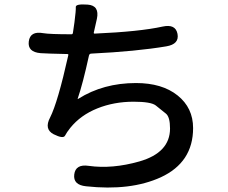

<svg xmlns="http://www.w3.org/2000/svg" viewBox="-20 -805 1040 874"><path d="M372 43Q312 37 318 -11Q324 -59 384 -50Q491 -35 614 -70Q754 -110 754 -220Q754 -273 735 -288Q712 -307 689 -325Q667 -342 588 -342Q499 -342 423 -311.5Q347 -281 300 -223Q284 -203 276 -187.5Q268 -172 224 -194Q180 -217 208 -270Q243 -339 291 -554Q292 -559 287 -559Q191 -561 165 -563Q105 -568 111 -616Q117 -665 177 -654Q206 -649 306 -649Q311 -649 312 -656L319 -704Q326 -758 325 -773Q324 -788 379 -784Q434 -780 421 -719L407 -657Q406 -652 411 -652Q616 -661 720 -684Q779 -697 788 -651Q797 -604 737 -594Q600 -571 396 -561Q387 -561 385 -552Q357 -424 334 -357Q332 -352 336 -355Q450 -427 599 -427Q718 -427 788.5 -370.5Q859 -314 859 -222Q859 -66 712 2Q574 65 372 43Z"/></svg>

Font: Resource Han Rounded KR Medium
Style: Regular
Weight: 500
Designer: Cyano Hao (round all glyphs); Ryoko NISHIZUKA 西塚涼子 (kana, bopomofo & ideographs); Paul D. Hunt (Latin, Greek & Cyrillic)
Foundry: Cyano Hao
Version: 0.990